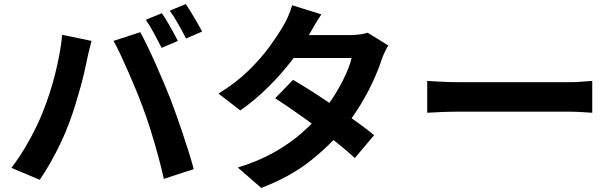

<svg xmlns="http://www.w3.org/2000/svg" viewBox="-20 -863 3040 949"><path d="M779.9 -797.7Q792.9 -779.9 807.5 -754.7Q822.1 -729.5 835.9 -704.5Q849.7 -679.5 859.2 -660.7L778.9 -626.4Q763.4 -657.2 742 -696.8Q720.6 -736.4 700.6 -765.2ZM898 -842.8Q911.2 -824 926.5 -798.7Q941.7 -773.5 956 -749Q970.3 -724.5 978.8 -706.8L899.3 -672.5Q883.9 -704.2 861.6 -743.2Q839.4 -782.3 819 -810.3ZM192.3 -311.1Q209.1 -353.3 224.3 -399.7Q239.5 -446.1 252 -495.3Q264.4 -544.5 273.7 -594Q283.1 -643.4 287.3 -691L432.6 -660.8Q429 -646.6 423.9 -627.6Q418.8 -608.6 414.9 -590.6Q410.9 -572.6 408.7 -561Q403.7 -534.8 394.8 -497.6Q385.9 -460.5 374.2 -419.2Q362.5 -377.9 349.7 -336.5Q336.9 -295.2 323.6 -260.2Q306.2 -211.7 281.6 -159.8Q257 -107.9 229.8 -59.9Q202.5 -11.9 176.4 25.7L36.4 -33.4Q83.6 -95 125.1 -170.1Q166.5 -245.3 192.3 -311.1ZM685.9 -332Q671.4 -371.5 653 -416.5Q634.6 -461.5 614.7 -506.9Q594.9 -552.3 576 -592.4Q557.1 -632.4 540.9 -660.9L673.6 -703.9Q689.2 -675 709 -634.2Q728.8 -593.3 749.1 -547.5Q769.4 -501.6 788.4 -456.9Q807.4 -412.3 821.5 -376.3Q834.6 -342.5 850.5 -297.7Q866.5 -252.9 882.7 -204.6Q898.9 -156.4 913.3 -110.3Q927.7 -64.3 937.7 -27L789.9 21Q776.6 -38.4 759.9 -99.1Q743.2 -159.9 724.7 -219.1Q706.3 -278.4 685.9 -332Z M1428.5 -468.3Q1474.6 -441.6 1529.5 -406.3Q1584.4 -370.9 1640.2 -332.8Q1695.9 -294.7 1745.4 -259Q1794.9 -223.4 1829.2 -195L1733.9 -81.9Q1701 -112.3 1652.4 -151.7Q1603.8 -191.1 1547.8 -232.5Q1491.9 -273.8 1437.6 -311.7Q1383.4 -349.6 1339.9 -377.3ZM1899 -638.3Q1890.4 -624.3 1881.4 -605Q1872.4 -585.7 1865.8 -566.7Q1851 -520.8 1825.4 -464.6Q1799.8 -408.5 1764.7 -349.8Q1729.5 -291.2 1684.8 -235.1Q1614.3 -147.5 1514.5 -68.2Q1414.6 11 1271.3 65.9L1155.4 -34.8Q1260 -67.3 1336.8 -111.2Q1413.6 -155 1470.4 -204.8Q1527.2 -254.6 1569.5 -304.5Q1603.4 -344.3 1633.7 -392.8Q1664 -441.3 1686.4 -489.6Q1708.8 -537.8 1717.9 -576.2H1379.6L1425.7 -689.7H1710.4Q1733.6 -689.7 1757.3 -692.7Q1780.9 -695.8 1797.3 -701.3ZM1568.5 -792Q1550.6 -765.8 1533.4 -736Q1516.1 -706.1 1507 -690.2Q1473.2 -630.3 1420.9 -562.5Q1368.7 -494.7 1304.1 -431Q1239.6 -367.2 1167.9 -317.1L1060 -400.3Q1147.9 -454.9 1209.4 -515.2Q1270.9 -575.6 1312.2 -632.4Q1353.5 -689.2 1378.4 -732.5Q1390.2 -750.7 1403.7 -781.1Q1417.2 -811.5 1423.9 -837Z M2091.7 -463.1Q2110 -462.1 2138 -460.3Q2166.1 -458.5 2196.7 -457.6Q2227.3 -456.7 2252.6 -456.7Q2278.1 -456.7 2314.9 -456.7Q2351.6 -456.7 2395.3 -456.7Q2438.9 -456.7 2485.6 -456.7Q2532.3 -456.7 2578.1 -456.7Q2623.8 -456.7 2665 -456.7Q2706.2 -456.7 2738.4 -456.7Q2770.5 -456.7 2789.8 -456.7Q2825.1 -456.7 2856.2 -459.4Q2887.3 -462.1 2907.3 -463.1V-305.7Q2889.6 -306.7 2855.7 -308.9Q2821.9 -311.1 2790 -311.1Q2770.8 -311.1 2738.1 -311.1Q2705.4 -311.1 2664.4 -311.1Q2623.3 -311.1 2577.5 -311.1Q2531.8 -311.1 2485.1 -311.1Q2438.4 -311.1 2394.7 -311.1Q2351 -311.1 2314.3 -311.1Q2277.6 -311.1 2252.6 -311.1Q2210.3 -311.1 2165.2 -309.4Q2120.1 -307.7 2091.7 -305.7Z"/></svg>

Font: Noto Sans TC Thin
Style: Regular
Weight: 100
Designer: Ryoko NISHIZUKA 西塚涼子 (kana, bopomofo & ideographs); Paul D. Hunt (Latin, Greek & Cyrillic); Sandoll Communications 산돌커뮤니
Foundry: Adobe
Version: Version 2.004-H2;hotconv 1.0.118;makeotfexe 2.5.65603